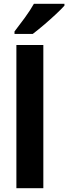

<svg xmlns="http://www.w3.org/2000/svg" viewBox="-20 -999 362 1019"><path d="M210 0H67V-760H210ZM322 -969Q305 -950 275 -922Q245 -894 212 -866Q179 -838 154 -819H57V-832Q82 -864 111.5 -904.5Q141 -945 160 -979H322Z"/></svg>

Font: Noto Sans Lao SemiCondensed
Style: Bold
Weight: 700
Width: 4
Designer: Monotype Design Team
Foundry: Monotype Imaging Inc.
Version: Version 2.003; ttfautohint (v1.8.4.7-5d5b)